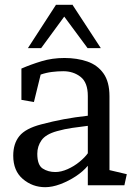

<svg xmlns="http://www.w3.org/2000/svg" viewBox="-20 -770 566 798"><path d="M247 -701 151 -570H96L212 -749V-750H283L282 -749L399 -570H344ZM345 0V-81Q325 -57 294.5 -37Q264 -17 230.5 -4.5Q197 8 168 8Q115 8 75 -26Q35 -60 35 -123Q35 -173 60.5 -204.5Q86 -236 151 -253Q200 -266 245.5 -274.5Q291 -283 345 -289V-371Q345 -427 315 -450.5Q285 -474 243 -474Q220 -474 196 -471Q172 -468 149 -460L121 -346L69 -355V-485Q108 -502 152.5 -515.5Q197 -529 248 -529Q300 -529 342.5 -514.5Q385 -500 410 -465Q435 -430 435 -370V-63L507 -46L497 0ZM135 -131Q135 -84 157.5 -69.5Q180 -55 210 -55Q234 -55 261 -67Q288 -79 310.5 -97.5Q333 -116 345 -133V-247Q313 -243 281 -238.5Q249 -234 217 -225Q170 -212 152.5 -187Q135 -162 135 -131Z"/></svg>

Font: Brawler
Style: Regular
Weight: 400
Designer: Oleg Frolov, Haley Fiege
Foundry: Oleg Frolov, Haley Fiege
Version: Version 1.101; ttfautohint (v1.8.3)